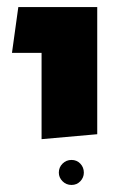

<svg xmlns="http://www.w3.org/2000/svg" viewBox="-20 -588 359 545"><path d="M98 -193V-438H14L32 -568H256V-207ZM147 -98Q147 -113 157.5 -123.5Q168 -134 183 -134Q198 -134 208 -123.5Q218 -113 218 -98Q218 -84 208 -73.5Q198 -63 183 -63Q168 -63 157.5 -73.5Q147 -84 147 -98Z"/></svg>

Font: FiraGO
Style: Bold
Weight: 700
Designer: bBox Type
Foundry: bBox Type GmbH
Version: Version 1.001;PS 001.001;hotconv 1.0.88;makeotf.lib2.5.64775